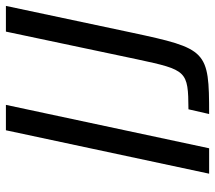

<svg xmlns="http://www.w3.org/2000/svg" viewBox="-59 -669 728 650"><g transform="rotate(-90 305.0 -344.0)"><path d="M189 -688 42 0H128L275 -688ZM260 -70 244 0C460 0 465 -7 520 -264L610 -688H523L429 -243C393 -75 390 -71 260 -70Z"/></g></svg>

Font: Saira UNSAM
Style: Italic
Weight: 400
Italic angle: -12°
Designer: Hector Gatti with collaboration of the Omnibus-Type team
Foundry: Omnibus-Type
Version: Version 0.072;PS 000.072;hotconv 1.0.88;makeotf.lib2.5.64775